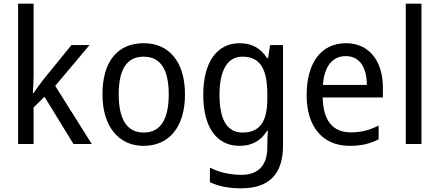

<svg xmlns="http://www.w3.org/2000/svg" viewBox="-20 -780 2380 1040"><path d="M162 -370V-760H78V0H162V-198L221 -256L378 0H477L279 -315L465 -536H367L215 -349C199 -329 174 -294 162 -276H158C160 -305 162 -343 162 -370Z M982 -269C982 -448 893 -546 759 -546C616 -546 535 -446 535 -269C535 -95 623 10 757 10C899 10 982 -95 982 -269ZM623 -269C623 -400 664 -473 758 -473C852 -473 894 -400 894 -269C894 -138 852 -62 759 -62C665 -62 623 -138 623 -269Z M1278 -546C1155 -546 1081 -443 1081 -267C1081 -89 1154 10 1278 10C1344 10 1393 -17 1427 -72H1431C1429 -53 1428 -18 1428 0V19C1428 117 1377 167 1289 167C1225 167 1166 153 1117 128V207C1164 229 1219 240 1286 240C1442 240 1513 159 1513 8V-536H1443L1432 -465H1427C1391 -521 1341 -546 1278 -546ZM1292 -473C1386 -473 1428 -413 1428 -268V-246C1428 -119 1386 -62 1294 -62C1211 -62 1169 -130 1169 -266C1169 -399 1212 -473 1292 -473Z M1854 -546C1722 -546 1641 -443 1641 -264C1641 -94 1727 10 1874 10C1937 10 1982 -1 2031 -25V-100C1981 -75 1937 -63 1880 -63C1783 -63 1730 -127 1728 -252H2054V-306C2054 -447 1981 -546 1854 -546ZM1853 -476C1932 -476 1967 -409 1967 -320H1729C1737 -421 1780 -476 1853 -476Z M2263 0V-760H2178V0Z"/></svg>

Font: Noto Sans Bengali UI SemiCondensed
Style: Regular
Weight: 400
Width: 4
Designer: Jelle Bosma - Monotype Design Team
Foundry: Monotype Imaging Inc.
Version: Version 2.003